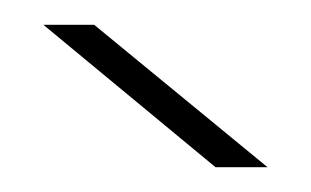

<svg xmlns="http://www.w3.org/2000/svg" viewBox="-20 -664 251 155"><path d="M15 -644H56L196 -529H154Z"/></svg>

Font: Poiret One
Style: Regular
Weight: 400
Designer: Denis Masharov (denis.masharov@gmail.com), Cyreal (Charset Expansion)
Foundry: Denis Masharov
Version: Version 1.101